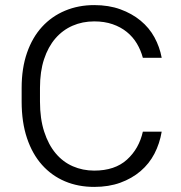

<svg xmlns="http://www.w3.org/2000/svg" viewBox="-20 -727 710 754"><path d="M350 7Q287 7 235 -15Q183 -37 145 -79.5Q107 -122 86 -184.5Q65 -247 65 -328V-382Q65 -459 86 -519.5Q107 -580 145 -621.5Q183 -663 235.5 -685Q288 -707 350 -707Q407 -707 452.5 -690.5Q498 -674 532 -646Q566 -618 586.5 -580.5Q607 -543 615 -500H541Q533 -530 517.5 -556Q502 -582 478 -601.5Q454 -621 422 -632Q390 -643 350 -643Q304 -643 265 -626Q226 -609 197.5 -576Q169 -543 153 -494.5Q137 -446 137 -382V-328Q137 -261 153.5 -210Q170 -159 198.5 -125Q227 -91 266 -74Q305 -57 350 -57Q431 -57 478.5 -100Q526 -143 541 -210H615Q607 -163 586.5 -123.5Q566 -84 532 -55Q498 -26 452.5 -9.5Q407 7 350 7Z"/></svg>

Font: PT Root UI
Style: Regular
Weight: 400
Designer: Vitaly Kuzmin
Foundry: ParaType Ltd.
Version: Version 2.001G